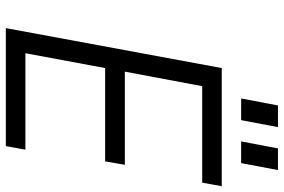

<svg xmlns="http://www.w3.org/2000/svg" viewBox="-177 -794 971 657"><g transform="rotate(90 308.5 -465.5)"><path d="M76.2 0 212.9 -738.8H617.2L605 -671.9H274.9L225.1 -407.2H543.9L532.2 -339.8H212.9L162.1 -66.9H492.2L480 0ZM316.9 -805.2 340.8 -931.2H415L391.1 -805.2ZM463.9 -805.2 487.8 -931.2H562L538.1 -805.2Z"/></g></svg>

Font: Involve
Style: Italic
Weight: 400
Italic angle: -10.5°
Designer: Stefan Peev
Foundry: Context Ltd.
Version: Version 1.001